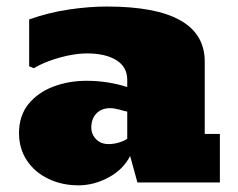

<svg xmlns="http://www.w3.org/2000/svg" viewBox="-20 -553 722 582"><path d="M217.8 8.8Q168 8.8 127.4 -10.7Q86.4 -29.8 62 -65.9Q37.6 -102.1 37.6 -149.9Q37.6 -201.7 66.4 -237.8Q95.2 -272.9 141.8 -290.5Q188.5 -308.1 242.7 -308.1Q306.6 -308.1 365.7 -289.1V-311Q365.7 -350.1 332.8 -370.6Q299.8 -391.1 243.7 -391.1Q219.7 -391.1 189.9 -385.3Q160.2 -379.4 131.8 -369.1Q103.5 -358.9 82.5 -346.2L68.4 -352.1V-494.1Q127.4 -515.1 189 -524.2Q250.5 -533.2 303.7 -533.2Q600.6 -533.2 600.6 -366.2V-147H646.5V0H396.5L374.5 -80.1Q353.5 -39.1 309.1 -15.1Q264.6 8.8 217.8 8.8ZM309.6 -116.2Q325.7 -116.2 342.5 -121.6Q359.4 -127 365.7 -132.8V-214.8Q358.4 -215.8 342.3 -220.7Q325.7 -225.1 313.5 -225.1Q287.6 -225.1 272.2 -209Q256.8 -192.9 256.8 -166Q256.8 -146 271.2 -131.1Q285.6 -116.2 309.6 -116.2Z"/></svg>

Font: Moul
Style: Regular
Weight: 400
Designer: Danh Hong
Version: Version 8.002; ttfautohint (v1.8.3)